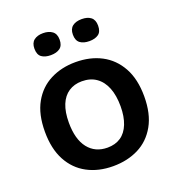

<svg xmlns="http://www.w3.org/2000/svg" viewBox="-134 -833 872 952"><g transform="rotate(-20 302.0 -356.5)"><path d="M302 13Q225 13 166 -18.5Q107 -50 74 -111.5Q41 -173 41 -263Q41 -355 75 -415.5Q109 -476 168 -506Q227 -536 301 -536Q378 -536 437 -505Q496 -474 530 -412.5Q564 -351 564 -260Q564 -168 529.5 -107Q495 -46 436 -16.5Q377 13 302 13ZM307 -83Q348 -83 377 -102.5Q406 -122 421.5 -161Q437 -200 437 -254Q437 -311 421 -351.5Q405 -392 374 -414Q343 -436 298 -436Q258 -436 228.5 -416.5Q199 -397 183.5 -359Q168 -321 168 -265Q168 -177 205 -130Q242 -83 307 -83ZM403 -610Q372 -610 354 -623.5Q336 -637 336 -668Q336 -698 354 -712Q372 -726 403 -726Q434 -726 451.5 -712Q469 -698 469 -668Q469 -636 451 -623Q433 -610 403 -610ZM199 -610Q169 -610 151 -623Q133 -636 133 -668Q133 -698 151 -712Q169 -726 199 -726Q229 -726 247.5 -712Q266 -698 266 -668Q266 -637 248 -623.5Q230 -610 199 -610Z"/></g></svg>

Font: Bricolage Grotesque 18pt SemiBold
Style: Regular
Weight: 600
Version: Version 1.001;gftools[0.9.33.dev8+g029e19f]